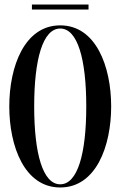

<svg xmlns="http://www.w3.org/2000/svg" viewBox="-20 -820 532 848"><path d="M121 -800V-777.8H371V-800ZM246 -708C88 -708 21 -526 21 -350C21 -174 88 8 246 8C404 8 471 -174 471 -350C471 -526 404 -708 246 -708ZM246 -6C169 -6 131 -142 131 -350C131 -558 169 -694 246 -694C323 -694 361 -558 361 -350C361 -142 323 -6 246 -6Z"/></svg>

Font: Picaflor 36 pt
Style: Regular
Weight: 400
Designer: Ariel Martín Pérez
Foundry: Tunera Type Foundry
Version: Version 1.000;hotconv 1.0.109;makeotfexe 2.5.65596